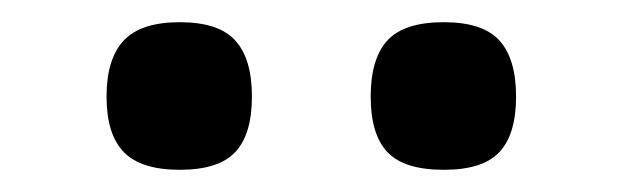

<svg xmlns="http://www.w3.org/2000/svg" viewBox="-20 -774 562 173"><path d="M380 -621Q344 -621 329 -637Q314 -653 314 -687Q314 -721 329 -737.5Q344 -754 380 -754Q415 -754 430 -737.5Q445 -721 445 -687Q445 -653 430 -637Q415 -621 380 -621ZM142 -621Q107 -621 91.5 -637Q76 -653 76 -687Q76 -721 91.5 -737.5Q107 -754 142 -754Q177 -754 192 -737.5Q207 -721 207 -687Q207 -653 192 -637Q177 -621 142 -621Z"/></svg>

Font: Georama Extended SemiBold
Style: Regular
Weight: 600
Width: 7
Designer: Jean-Baptiste Levee
Foundry: Production Type
Version: Version 1.000